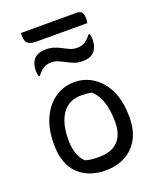

<svg xmlns="http://www.w3.org/2000/svg" viewBox="-167 -1023 935 1134"><g transform="rotate(-20 300.0 -456.0)"><path d="M302 -543Q350 -543 393 -522.5Q436 -502 468.5 -463Q501 -424 519 -369Q537 -314 537 -243V-233Q537 -158 507.5 -103Q478 -48 424 -18.5Q370 11 298 11Q246 11 203 -4.5Q160 -20 128.5 -50.5Q97 -81 80 -126.5Q63 -172 63 -232V-242Q63 -334 94 -401.5Q125 -469 179 -506Q233 -543 302 -543ZM311 -455Q258 -455 222.5 -427.5Q187 -400 169.5 -351Q152 -302 152 -237V-231Q152 -191 163 -152.5Q174 -114 203 -87Q224 -81 243.5 -79Q263 -77 287 -77Q342 -77 377.5 -96Q413 -115 430.5 -151Q448 -187 448 -237V-243Q448 -309 432 -361Q416 -413 381 -447Q366 -452 349 -453.5Q332 -455 311 -455ZM389 -727Q415 -727 435.5 -739Q456 -751 477 -779H483Q486 -774 487 -767.5Q488 -761 488.5 -755Q489 -749 489 -743Q489 -726 486.5 -713Q484 -700 479 -691Q470 -668 449 -655Q428 -642 392 -642Q362 -642 338.5 -651Q315 -660 295 -671Q275 -682 255 -690.5Q235 -699 211 -699Q185 -699 165 -687Q145 -675 123 -647H117Q115 -653 113.5 -659Q112 -665 111.5 -671.5Q111 -678 111 -683Q111 -700 114 -713.5Q117 -727 121 -735Q130 -756 151 -769Q172 -782 208 -782Q238 -782 261.5 -774Q285 -766 305 -755Q325 -744 345 -735.5Q365 -727 389 -727ZM104 -923H452Q478 -923 487 -910.5Q496 -898 496 -872Q496 -867 495.5 -862.5Q495 -858 494.5 -853Q494 -848 493 -844H178Q147 -844 131 -851Q115 -858 109.5 -872.5Q104 -887 104 -910Q104 -912 104 -914.5Q104 -917 104 -919Q104 -921 104 -923Z"/></g></svg>

Font: Recursive Casual
Style: Regular
Weight: 400
Version: Version 1.047